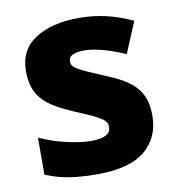

<svg xmlns="http://www.w3.org/2000/svg" viewBox="-69 -622 643 695"><g transform="rotate(-10 253.0 -274.5)"><path d="M466.8 -166C466.8 -262.2 415 -299.8 319.8 -337.9C225.6 -377.9 207 -385.3 207 -410.2C207 -430.2 226.6 -439.9 265.1 -439.9C306.2 -439.9 359.4 -423.8 414.1 -399.9L461.9 -514.2C395.5 -544.9 335.4 -559.1 265.1 -559.1C198.2 -559.1 145 -545.9 104.5 -519.5C64 -493.2 43.9 -454.1 43.9 -401.9C43.9 -309.6 89.8 -272 187 -230C287.6 -187.5 305.2 -178.2 305.2 -150.9C305.2 -127 283.7 -112.8 232.9 -112.8C209 -112.8 179.7 -116.7 145 -124.5C110.4 -132.3 76.7 -143.6 44.9 -158.2V-22C74.2 -9.8 103.5 -1.5 132.3 2.9C161.1 7.3 195.3 9.8 233.9 9.8C314 9.8 373 -5.9 410.6 -37.6C448.2 -69.3 466.8 -111.8 466.8 -166Z"/></g></svg>

Font: Noto Reveo Sans
Style: Regular
Weight: 800
Designer: Monotype Design Team
Foundry: Monotype Imaging Inc.
Version: Version 2.007